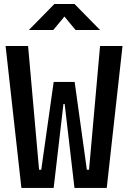

<svg xmlns="http://www.w3.org/2000/svg" viewBox="-20 -918 626 938"><path d="M84.5 0 7.3 -693.4H117.2L170.9 -88.9H181.6L242.2 -517.6H344.7L309.6 -410.2H290L242.2 0ZM343.8 0 295.9 -410.2H276.4L242.2 -517.6H344.7L404.3 -88.9H415L468.8 -693.4H578.6L501.5 0ZM121.1 -771.5 245.6 -898.4H344.2L468.8 -771.5H349.1L274.4 -861.8H315.4L240.2 -771.5Z"/></svg>

Font: Cascadia Mono Medium
Style: Regular
Weight: 500
Monospace: yes
Designer: Aaron Bell
Foundry: Saja Typeworks
Version: Version 2407.024